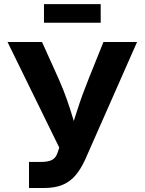

<svg xmlns="http://www.w3.org/2000/svg" viewBox="-20 -937 721 957"><path d="M124.5 0V-129.9H184.1Q221.2 -129.9 240 -140.4Q258.8 -150.9 266.1 -173.8L275.4 -201.2L17.6 -727.5H189.5L271 -546.9Q295.4 -492.2 313 -442.1Q330.6 -392.1 344 -346.2Q357.4 -300.3 369.6 -259.3H323.7Q342.8 -317.9 366 -390.6Q389.2 -463.4 422.9 -546.9L495.6 -727.5H663.1L404.3 -141.1Q383.3 -95.2 356.9 -63.7Q330.6 -32.2 292.7 -16.1Q254.9 0 200.7 0ZM481.9 -916.5V-823.7H199.2V-916.5Z"/></svg>

Font: Inter 20pt
Style: Bold
Weight: 700
Version: Version 4.001;git-66647c0bb